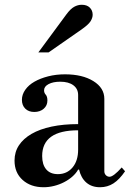

<svg xmlns="http://www.w3.org/2000/svg" viewBox="-20 -774 546 806"><path d="M163 12Q109 12 75 -18.5Q41 -49 41 -100Q41 -136 59.5 -164Q78 -192 112.5 -212Q147 -232 196.5 -242.5Q246 -253 308 -253V-375Q308 -401 288 -416Q268 -431 233 -431Q203 -431 184 -421Q165 -411 165 -395Q165 -384 172 -376.5Q179 -369 179 -352Q179 -331 163.5 -317.5Q148 -304 124 -304Q100 -304 86 -318Q72 -332 72 -355Q72 -377 86 -397Q100 -417 124.5 -431Q149 -445 182 -453.5Q215 -462 253 -462Q326 -462 372 -433.5Q418 -405 418 -359V-55Q418 -45 424.5 -38.5Q431 -32 440 -32Q456 -32 491 -71L505 -55Q481 -20 456 -4Q431 12 400 12Q365 12 342.5 -7.5Q320 -27 312 -62H308Q299 -46 283.5 -32.5Q268 -19 248.5 -9Q229 1 207 6.5Q185 12 163 12ZM223 -43Q261 -43 284.5 -71Q308 -99 308 -146V-227Q157 -227 157 -119Q157 -83 174 -63Q191 -43 223 -43ZM141 -554 259 -714Q276 -737 291.5 -745.5Q307 -754 323 -754Q345 -754 357 -742Q369 -730 369 -712Q369 -699 360 -684.5Q351 -670 319 -648L184 -554Z"/></svg>

Font: Libre Bodoni
Style: Regular
Weight: 400
Designer: Pablo Impallari, Rodrigo Fuenzalida
Foundry: Pablo Impallari, Rodrigo Fuenzalida
Version: Version 1.001; ttfautohint (v1.5.65-e2d9)